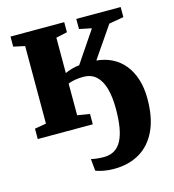

<svg xmlns="http://www.w3.org/2000/svg" viewBox="-116 -640 890 984"><g transform="rotate(-15 329.0 -148.0)"><path d="M369 249Q337 249 312.8 244.2Q288.5 239.5 271.5 233L265.5 169.5Q273.5 172 293 174.5Q312.5 177 332.5 177Q365.5 177 389 163Q412.5 149 427.2 121Q442 93 449 51.2Q456 9.5 456 -46.5Q456 -108 443.8 -153Q431.5 -198 405 -222.8Q378.5 -247.5 336 -247.5Q314 -247.5 292.8 -244Q271.5 -240.5 255.5 -233.5V-65.5L321 -55V0H29V-55L90 -65.5V-477L30 -490V-543.5H315V-490L255.5 -477V-289.5Q270.5 -296.5 291.2 -302.5Q312 -308.5 332 -310.5L444 -476.5L379 -490V-543.5H614.5V-490L536.5 -476.5L423 -311Q468.5 -307 505.8 -288.2Q543 -269.5 569.8 -236.5Q596.5 -203.5 611 -157.8Q625.5 -112 625.5 -54.5Q625.5 46.5 593.5 114Q561.5 181.5 503.8 215.2Q446 249 369 249Z"/></g></svg>

Font: Merriweather 48pt Black
Style: Regular
Weight: 900
Version: Version 2.100